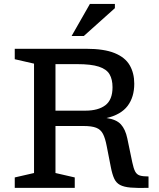

<svg xmlns="http://www.w3.org/2000/svg" viewBox="-20 -955 810 976"><path d="M55 -654V-707H418Q509 -707 562.5 -685.2Q616 -663.5 639.2 -623.5Q662.5 -583.5 662.5 -529.5Q662.5 -461.5 628.8 -416.8Q595 -372 521.5 -355Q571.5 -348 594.5 -322.8Q617.5 -297.5 627 -252L652.5 -129.5Q659 -98.5 667.2 -83Q675.5 -67.5 691 -62.8Q706.5 -58 735 -58V0Q678.5 1.5 644 -1.5Q609.5 -4.5 590 -15Q570.5 -25.5 560.5 -47.2Q550.5 -69 543.5 -105L522.5 -212Q515 -252 503.5 -274.2Q492 -296.5 469.2 -305.5Q446.5 -314.5 404.5 -314.5H262V-75.5L360 -53V0H55V-53L153 -75.5V-631.5ZM414 -392.5Q479.5 -392.5 515.8 -420.2Q552 -448 552 -511.5Q552 -551.5 536.8 -577.5Q521.5 -603.5 482.5 -616.2Q443.5 -629 373 -629H262V-392.5ZM344 -772 437 -935H564V-913.5L406 -772Z"/></svg>

Font: Newsreader 6pt
Style: Regular
Weight: 400
Designer: Hugues Gentile
Foundry: Production Type
Version: Version 1.003; ttfautohint (v1.8.3)